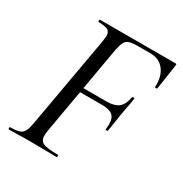

<svg xmlns="http://www.w3.org/2000/svg" viewBox="-149 -739 812 853"><g transform="rotate(30 257.0 -312.5)"><path d="M14 -12Q45 -12 60 -17Q75 -22 83 -36.5Q91 -51 96 -81L178 -544Q182 -570 182 -575Q182 -597 168.5 -605Q155 -613 121 -613Q118 -613 118 -619Q118 -625 121 -625H508Q516 -625 513 -616L502 -542L494 -489Q493 -485 487 -486Q481 -487 482 -490Q485 -543 460 -575.5Q435 -608 389 -608H327Q296 -608 281.5 -603Q267 -598 260 -585Q253 -572 247 -543L167 -85Q164 -67 164 -55Q164 -30 183.5 -21Q203 -12 259 -12Q261 -12 261 -6Q261 0 259 0Q231 0 213 -1L116 -2L56 -1Q41 0 14 0Q11 0 11 -6Q11 -12 14 -12ZM386 -218Q388 -228 388 -244Q388 -275 371.5 -288.5Q355 -302 320 -302H169L172 -325H327Q368 -325 388.5 -341.5Q409 -358 416 -397Q417 -401 423 -400.5Q429 -400 428 -396Q423 -364 413 -313L398 -217Q397 -213 391 -213.5Q385 -214 386 -218Z"/></g></svg>

Font: Cormorant Infant Medium
Style: Italic
Weight: 500
Italic angle: -10°
Designer: Christian Thalmann (Catharsis Fonts)
Foundry: Catharsis Fonts
Version: Version 4.000